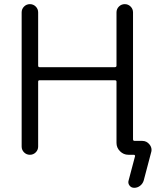

<svg xmlns="http://www.w3.org/2000/svg" viewBox="-20 -773 782 931"><path d="M165 -712.9V-455.1Q165 -447.3 171.9 -447.3H537.1Q544.9 -447.3 544.9 -455.1V-712.9Q544.9 -729.5 556.6 -741.2Q568.4 -752.9 585 -752.9Q601.6 -752.9 613.3 -741.2Q625 -729.5 625 -712.9V-97.7Q625 -89.8 632.8 -89.8H669.9Q691.4 -89.8 705.1 -72.3Q714.8 -60.5 714.8 -45.9Q714.8 -40 712.9 -34.2L676.8 102.5Q671.9 118.2 659.2 127.9Q646.5 137.7 630.9 137.7Q616.2 137.7 607.9 126.5Q599.6 115.2 603.5 102.5L634.8 -15.6Q635.7 -17.6 633.8 -20Q631.8 -22.5 628.9 -22.5H625H602.5Q579.1 -22.5 562 -39.6Q544.9 -56.6 544.9 -80.1V-377Q544.9 -383.8 537.1 -383.8H171.9Q165 -383.8 165 -377V-62.5Q165 -45.9 153.3 -34.2Q141.6 -22.5 125 -22.5Q108.4 -22.5 96.7 -34.2Q85 -45.9 85 -62.5V-712.9Q85 -729.5 96.7 -741.2Q108.4 -752.9 125 -752.9Q141.6 -752.9 153.3 -741.2Q165 -729.5 165 -712.9Z"/></svg>

Font: Gen Jyuu Gothic Normal
Style: Regular
Weight: 300
Designer: [Source Han Sans]
Ryoko NISHIZUKA  (kana & ideographs); Paul D. Hunt (Latin, Greek & Cyrillic); Wenlong ZHANG  (bopomofo
Version: Version 1.002.20150607